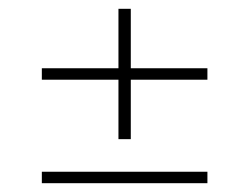

<svg xmlns="http://www.w3.org/2000/svg" viewBox="-20 -550 566 436"><path d="M75 -369H249V-234H277V-369H451V-395H277V-530H249V-395H75ZM75 -134H451V-160H75Z"/></svg>

Font: MV Cash Thin
Style: Regular
Weight: 100
Designer: Rodrigo Fuenzalida
Foundry: fragTYPE
Version: Version 1.100;Glyphs 3.1.2 (3151)